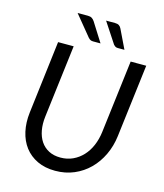

<svg xmlns="http://www.w3.org/2000/svg" viewBox="-132 -1007 948 1113"><g transform="rotate(15 342.5 -450.0)"><path d="M68 0ZM314 -73.5Q354.5 -73.5 388 -89Q421.5 -104.5 447 -131.8Q472.5 -159 488.8 -197Q505 -235 510.5 -280L564 -716.5H657.5L604 -280Q596.5 -218.5 571.5 -165.8Q546.5 -113 507.5 -74.2Q468.5 -35.5 417 -13.5Q365.5 8.5 304 8.5Q243 8.5 196.8 -13.5Q150.5 -35.5 121 -74.2Q91.5 -113 79.8 -165.8Q68 -218.5 75.5 -280L128.5 -716.5H222L168.5 -280.5Q163 -235.5 170 -197.5Q177 -159.5 195.5 -132Q214 -104.5 243.8 -89Q273.5 -73.5 314 -73.5ZM419 -909Q434 -909 442.8 -903.2Q451.5 -897.5 456.5 -887L511.5 -773H472.5Q463 -773 457.5 -776.2Q452 -779.5 445.5 -786.5L365 -909ZM256 -909Q271 -909 280 -903.2Q289 -897.5 296 -887L368 -773H323.5Q314 -773 307.5 -776.2Q301 -779.5 294.5 -786.5L194 -909Z"/></g></svg>

Font: Lato
Style: Italic
Weight: 400
Italic angle: -7°
Designer: Lukasz Dziedzic
Foundry: tyPoland Lukasz Dziedzic
Version: Version 2.007; 2014-02-27